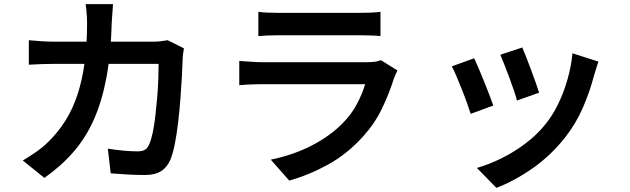

<svg xmlns="http://www.w3.org/2000/svg" viewBox="-20 -818 3040 926"><path d="M525 -798Q524 -780 522 -754.5Q520 -729 519 -711Q515 -560 493.5 -445Q472 -330 433 -242Q394 -154 334.5 -85.5Q275 -17 194 40L90 -44Q119 -61 152.5 -84Q186 -107 214 -135Q262 -182 297 -238.5Q332 -295 354.5 -364Q377 -433 388.5 -518.5Q400 -604 400 -708Q400 -720 399 -736.5Q398 -753 396.5 -769.5Q395 -786 393 -798ZM867 -585Q865 -573 863 -558Q861 -543 861 -534Q860 -503 857.5 -453.5Q855 -404 850.5 -346Q846 -288 839.5 -231Q833 -174 823.5 -125.5Q814 -77 801 -46Q785 -10 756 8Q727 26 679 26Q637 26 594 23.5Q551 21 514 18L500 -101Q538 -95 575.5 -91.5Q613 -88 643 -88Q667 -88 679.5 -96Q692 -104 700 -123Q709 -143 716.5 -178Q724 -213 729 -256.5Q734 -300 738 -346.5Q742 -393 743.5 -435Q745 -477 745 -510H246Q219 -510 184 -509Q149 -508 119 -506V-624Q149 -621 183 -619Q217 -617 245 -617H717Q736 -617 754.5 -619Q773 -621 789 -624Z M1226 -761Q1246 -758 1273.5 -757Q1301 -756 1325 -756Q1343 -756 1382.5 -756Q1422 -756 1471 -756Q1520 -756 1569 -756Q1618 -756 1656.5 -756Q1695 -756 1712 -756Q1736 -756 1765.5 -757Q1795 -758 1815 -761V-644Q1796 -646 1767 -647Q1738 -648 1711 -648Q1694 -648 1655.5 -648Q1617 -648 1568 -648Q1519 -648 1470 -648Q1421 -648 1382 -648Q1343 -648 1325 -648Q1302 -648 1274.5 -647Q1247 -646 1226 -644ZM1897 -478Q1892 -469 1887 -458Q1882 -447 1880 -440Q1857 -367 1822.5 -295Q1788 -223 1732 -161Q1656 -76 1563.5 -25Q1471 26 1375 53L1286 -48Q1397 -71 1486 -117.5Q1575 -164 1634 -225Q1676 -268 1702 -317.5Q1728 -367 1741 -412Q1730 -412 1702 -412Q1674 -412 1635 -412Q1596 -412 1550.5 -412Q1505 -412 1458.5 -412Q1412 -412 1370 -412Q1328 -412 1295.5 -412Q1263 -412 1245 -412Q1227 -412 1195.5 -411Q1164 -410 1134 -407V-524Q1165 -522 1194 -520Q1223 -518 1245 -518Q1259 -518 1289.5 -518Q1320 -518 1361 -518Q1402 -518 1449 -518Q1496 -518 1543.5 -518Q1591 -518 1632.5 -518Q1674 -518 1704.5 -518Q1735 -518 1748 -518Q1771 -518 1789 -520.5Q1807 -523 1817 -528Z M2499 -589Q2506 -573 2517.5 -543.5Q2529 -514 2541.5 -480.5Q2554 -447 2564.5 -417.5Q2575 -388 2580 -371L2473 -333Q2469 -351 2459 -380.5Q2449 -410 2437 -442.5Q2425 -475 2413 -505Q2401 -535 2393 -554ZM2866 -521Q2859 -499 2854 -483.5Q2849 -468 2845 -454Q2825 -377 2792 -300.5Q2759 -224 2707 -157Q2637 -68 2549 -6.5Q2461 55 2374 88L2280 -8Q2336 -24 2396.5 -53.5Q2457 -83 2513 -125Q2569 -167 2610 -218Q2645 -261 2672 -316.5Q2699 -372 2717 -435Q2735 -498 2741 -561ZM2267 -537Q2276 -518 2288.5 -488.5Q2301 -459 2314.5 -425.5Q2328 -392 2340 -361Q2352 -330 2359 -309L2250 -269Q2244 -288 2232.5 -320.5Q2221 -353 2207 -388Q2193 -423 2180.5 -452.5Q2168 -482 2159 -498Z"/></svg>

Font: Noto Sans JP Thin SemiBold
Style: Regular
Weight: 600
Version: Version 2.004-H2;hotconv 1.0.118;makeotfexe 2.5.65603